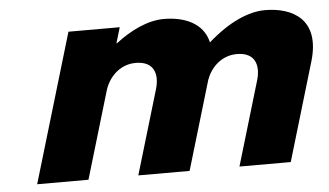

<svg xmlns="http://www.w3.org/2000/svg" viewBox="-43 -594 1131 660"><g transform="rotate(-5 523.0 -264.0)"><path d="M60 0H237L326.3 -300C338.5 -341 374.9 -386 433.9 -386C496.9 -386 510.5 -341 495.4 -290L409 0H586L677.1 -306C690.7 -345 726.9 -386 782.9 -386C845.9 -386 859.5 -341 844.4 -290L758 0H935L1035.6 -338C1078.2 -481 986.2 -528 892.2 -528C836.2 -528 767.6 -499 694.2 -434C678.8 -503 611.2 -528 543.2 -528C487.2 -528 427.6 -499 375.7 -459H373.7L389.8 -513H212.8Z"/></g></svg>

Font: Hussar
Style: BdOblThree
Weight: 700
Foundry: Cannot Into Space Fonts
Version: Version 2.00